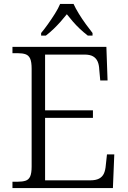

<svg xmlns="http://www.w3.org/2000/svg" viewBox="-20 -951 646 971"><path d="M43 0V-32H70Q93 -32 109 -37Q125 -42 132.5 -58.5Q140 -75 140 -109V-603Q140 -638 132.5 -654.5Q125 -671 109.5 -676.5Q94 -682 70 -682H43V-714H518L524 -544H487L482 -599Q481 -624 473.5 -640.5Q466 -657 450.5 -666Q435 -675 407 -675H208V-393H450V-355H208V-39H436Q465 -39 481.5 -48Q498 -57 505.5 -73.5Q513 -90 515 -115L521 -170H558L551 0ZM188 -784Q204 -803 222.5 -829Q241 -855 258 -882Q275 -909 284 -931H352Q362 -909 378.5 -882Q395 -855 414 -829Q433 -803 448 -784V-771H424Q402 -788 383.5 -805.5Q365 -823 349 -841.5Q333 -860 318 -879Q303 -860 286.5 -841.5Q270 -823 252 -805.5Q234 -788 212 -771H188Z"/></svg>

Font: Noto Serif Hebrew Light
Style: Regular
Weight: 300
Version: Version 2.003